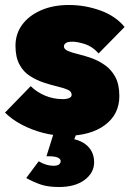

<svg xmlns="http://www.w3.org/2000/svg" viewBox="-21 -529 526 769"><path d="M243 15Q197 15 151 3Q105 -9 65.5 -30Q26 -51 -1 -78L102 -184Q126 -160 159.5 -146Q193 -132 230 -132Q247 -132 256.5 -136.5Q266 -141 266 -149Q266 -163 249.5 -170Q233 -177 207.5 -183Q182 -189 153.5 -198.5Q125 -208 99 -224.5Q73 -241 57 -270.5Q41 -300 41 -346Q41 -393 67.5 -429.5Q94 -466 142.5 -487.5Q191 -509 255 -509Q320 -509 381 -487Q442 -465 478 -421L374 -315Q349 -343 319 -352.5Q289 -362 269 -362Q250 -362 242.5 -356.5Q235 -351 235 -343Q235 -332 251 -325Q267 -318 292.5 -312Q318 -306 346 -296Q374 -286 399.5 -268Q425 -250 441 -220.5Q457 -191 457 -144Q457 -71 399 -28Q341 15 243 15ZM215 220Q172 220 143.5 210.5Q115 201 84 184L134 117Q149 126 164 130.5Q179 135 193 135Q209 135 215.5 129.5Q222 124 222 116Q222 108 211 102.5Q200 97 177 97H165L199 -11H292L263 63L215 22Q286 22 321 48.5Q356 75 356 121Q356 163 318 191.5Q280 220 215 220Z"/></svg>

Font: Outfit Thin Black
Style: Regular
Weight: 900
Version: Version 1.100;gftools[0.9.27]